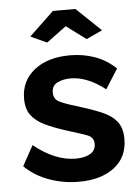

<svg xmlns="http://www.w3.org/2000/svg" viewBox="-53 -772 600 824"><g transform="rotate(-5 247.0 -360.0)"><path d="M254 10Q187 10 126 -12Q65 -34 21 -77L69 -164Q116 -126 161 -108Q206 -90 249 -90Q288 -90 311.5 -104Q335 -118 335 -146Q335 -175 306 -185.5Q277 -196 225 -212Q167 -230 128 -249Q89 -268 69.5 -295Q50 -322 50 -365Q50 -442 108 -488Q166 -534 262 -534Q318 -534 368 -516.5Q418 -499 459 -460L405 -375Q328 -435 256 -435Q224 -435 199.5 -423Q175 -411 175 -381Q175 -353 198.5 -341Q222 -329 270 -315Q332 -296 375.5 -278Q419 -260 441.5 -232Q464 -204 464 -156Q464 -78 407 -34Q350 10 254 10ZM100 -629 206 -730H303L409 -629L340 -597L255 -660L170 -597Z"/></g></svg>

Font: Raleway
Style: Bold
Weight: 700
Designer: Matt McInerney, Pablo Impallari, Rodrigo Fuenzalida
Foundry: Matt McInerney, Pablo Impallari, Rodrigo Fuenzalida
Version: Version 4.026